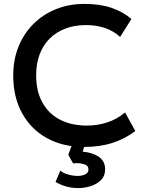

<svg xmlns="http://www.w3.org/2000/svg" viewBox="-20 -735 738 980"><path d="M410 15Q301 15 219.5 -30Q138 -75 92.8 -157.2Q47.5 -239.5 47.5 -349.5Q47.5 -429.5 74.2 -496.2Q101 -563 149.8 -612Q198.5 -661 265 -688Q331.5 -715 411 -715Q491 -715 549.2 -695Q607.5 -675 651 -638L593 -546.5Q560 -577 516 -592Q472 -607 419 -607Q360.5 -607 313.5 -589Q266.5 -571 233.2 -537.8Q200 -504.5 182.2 -457.2Q164.5 -410 164.5 -350.5Q164.5 -269.5 196.2 -212Q228 -154.5 286.2 -124.2Q344.5 -94 424 -94Q477 -94 526.2 -109.8Q575.5 -125.5 618.5 -161L670.5 -66.5Q620 -27 555.2 -6Q490.5 15 410 15ZM380 225Q345.5 225 315.8 216.2Q286 207.5 263.5 193.5L288 135.5Q300.5 148 327 155.5Q353.5 163 376.5 163Q397.5 163 414.5 155.2Q431.5 147.5 431.5 130Q431.5 110 411.2 103.8Q391 97.5 373.5 97.5Q363.5 97.5 353 99L328.5 55L356 -20H420L402 39Q453 43.5 484.8 65.8Q516.5 88 516.5 128.5Q516.5 163.5 494.8 184.8Q473 206 441.5 215.5Q410 225 380 225Z"/></svg>

Font: Geologica EX
Style: Regular
Weight: 400
Designer: Sindre Bremnes, Frode Helland
Foundry: Monokrom Skriftforlag AS
Version: Version 1.010;gftools[0.9.28]